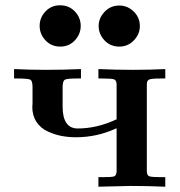

<svg xmlns="http://www.w3.org/2000/svg" viewBox="-20 -706 679 726"><path d="M33.2 -409.2V-444.8Q93.3 -441.9 153.8 -441.9Q219.7 -441.9 286.1 -444.8V-409.2H269Q231.9 -409.2 224.4 -404.1Q216.8 -398.9 216.8 -376V-303.2Q216.8 -220.2 273.9 -220.2Q347.2 -220.2 420.9 -254.9V-389.2Q419.9 -403.3 410.4 -406.2Q400.9 -409.2 362.8 -409.2H352.1V-444.8Q418 -441.9 483.9 -441.9Q544.9 -441.9 605 -444.8V-409.2H586.9Q551.8 -409.2 543.5 -405Q535.2 -400.9 535.2 -387.2V-59.1Q535.2 -43 544.2 -39.6Q553.2 -36.1 587.9 -36.1H605V0Q539.1 -2.9 473.1 -2.9Q463.4 -2.9 352.1 0V-36.1H367.2Q403.3 -36.1 411.6 -39.1Q419.9 -42 420.9 -58.1V-221.2Q347.7 -187 267.1 -187Q239.3 -187 213.1 -191.9Q187 -196.8 160.4 -209Q133.8 -221.2 117.9 -245.1Q102.1 -269 102.1 -301.8Q102.1 -303.7 102.5 -307.4Q103 -311 103 -313V-376Q103 -399.9 95 -404.5Q86.9 -409.2 43.9 -409.2ZM207 -686Q241.2 -686 263.2 -662.6Q285.2 -639.2 285.2 -608.2Q285.2 -577.1 263.2 -553.5Q241.2 -529.8 208 -529.8Q173.8 -529.8 151.9 -553.5Q129.9 -577.1 129.9 -608.2Q129.9 -639.2 151.9 -662.6Q173.8 -686 207 -686ZM353 -607.9Q353 -637.7 375.5 -661.4Q397.9 -685.1 431.2 -685.1Q461.9 -685.1 485.4 -662.6Q508.8 -640.1 508.8 -606.9Q508.8 -577.1 486.3 -553.5Q463.9 -529.8 431.2 -529.8Q397 -529.8 375 -553.5Q353 -577.1 353 -607.9Z"/></svg>

Font: CMU Serif
Style: Bold
Weight: 700
Version: Version 0.7.0